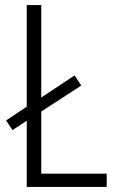

<svg xmlns="http://www.w3.org/2000/svg" viewBox="-20 -734 459 754"><path d="M85 -260 29 -223 4 -261 85 -315V-714H142V-351L273 -438L299 -398L142 -296V-52H399V0H85Z"/></svg>

Font: Noto Sans Display Light Narrow
Style: Regular
Weight: 300
Width: 4
Designer: Monotype Design team
Foundry: Monotype Imaging Inc.
Version: Version 1.000